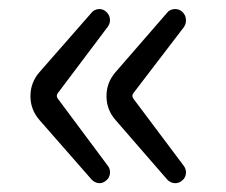

<svg xmlns="http://www.w3.org/2000/svg" viewBox="-20 -498 510 434"><path d="M219.7 -89.8Q212.9 -84 205.1 -84Q204.1 -84 203.1 -84Q193.4 -85 186.5 -92.8L69.3 -226.6Q48.8 -250 48.8 -280.8Q48.8 -311.5 69.3 -335L186.5 -468.8Q192.4 -476.6 203.1 -477.5Q204.1 -477.5 205.1 -477.5Q212.9 -477.5 219.7 -471.7Q227.5 -464.8 228.5 -455.1Q229.5 -445.3 223.6 -437.5L110.4 -287.1Q106.4 -281.2 110.4 -275.4L224.6 -122.1Q229.5 -115.2 228.5 -105.5Q227.5 -95.7 219.7 -89.8ZM391.6 -89.8Q384.8 -84 377 -84Q375 -84 374 -84Q364.3 -85 357.4 -92.8L241.2 -226.6Q220.7 -250 220.7 -280.8Q220.7 -311.5 241.2 -335L357.4 -468.8Q363.3 -476.6 374 -477.5Q375 -477.5 376 -477.5Q384.8 -477.5 391.6 -471.7Q400.4 -463.9 400.4 -452.1Q400.4 -443.4 395.5 -436.5L281.2 -287.1Q277.3 -281.2 281.2 -275.4L395.5 -123Q400.4 -116.2 400.4 -108.4Q400.4 -96.7 391.6 -89.8Z"/></svg>

Font: Gen Jyuu Gothic P Normal
Style: Regular
Weight: 300
Designer: [Source Han Sans]
Ryoko NISHIZUKA  (kana & ideographs); Paul D. Hunt (Latin, Greek & Cyrillic); Wenlong ZHANG  (bopomofo
Version: Version 1.002.20150607